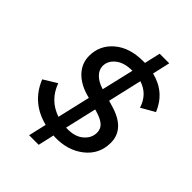

<svg xmlns="http://www.w3.org/2000/svg" viewBox="-240 -876 1091 1091"><g transform="rotate(45 305.5 -330.0)"><path d="M414 -353Q553 -312 553 -202Q553 -110 481.5 -53.5Q410 3 305 0Q297 0 293 -1L271 96H194L219 -12Q76 -48 22 -181L102 -230Q139 -129 238 -96L284 -294L269 -298Q197 -318 156.5 -361.5Q116 -405 116 -464Q116 -549 181 -604.5Q246 -660 353 -660H369L391 -756H468L444 -650Q564 -621 611 -507L529 -460Q503 -543 424 -568L377 -364ZM300 -386 305 -385 350 -578H348Q284 -578 247.5 -548.5Q211 -519 211 -478Q211 -448 235 -423.5Q259 -399 300 -386ZM314 -83Q381 -80 419 -111.5Q457 -143 457 -187Q457 -218 435.5 -237Q414 -256 370 -269L356 -273L312 -83Z"/></g></svg>

Font: Elaine Sans Medium
Style: Italic
Weight: 500
Italic angle: -13°
Designer: Wei Huang
Foundry: Wei Huang
Version: Version 2.001;December 24, 2019;FontCreator 12.0.0.2547 64-b